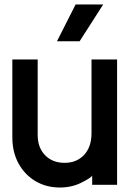

<svg xmlns="http://www.w3.org/2000/svg" viewBox="-20 -814 583 856"><path d="M35 -202V-549H148V-212Q148 -156 181 -122Q214 -88 268 -88Q322 -88 355 -123.5Q388 -159 388 -220V-549H502V10H391V-31Q384 -20 341.5 1Q299 22 247 22Q186 22 138 -6.5Q90 -35 62.5 -85.5Q35 -136 35 -202ZM317 -794H440L335 -630H234Z"/></svg>

Font: BLUETTI 2.0 Medium
Style: Italic
Weight: 500
Designer: Stijn de Vries
Foundry: tokotype
Version: Version 2.005;October 31, 2023;FontCreator 14.0.0.2814 64-bi